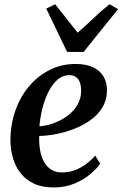

<svg xmlns="http://www.w3.org/2000/svg" viewBox="-20 -852 564 884"><path d="M441 -98Q427 -77 397.2 -51.5Q367.5 -26 324.5 -7.5Q281.5 11 226.5 11Q173 11 135 -7.2Q97 -25.5 73.2 -56.8Q49.5 -88 38.8 -127Q28 -166 28 -207Q28.5 -280 51 -343.5Q73.5 -407 114 -455Q154.5 -503 209 -530.2Q263.5 -557.5 327 -557.5Q377 -557.5 409 -542Q441 -526.5 456.5 -500Q472 -473.5 472.5 -440Q473 -393.5 452.2 -358.8Q431.5 -324 397 -299.2Q362.5 -274.5 321 -258.5Q279.5 -242.5 237.5 -234.5Q195.5 -226.5 160.5 -226Q159.5 -191.5 164.5 -161.2Q169.5 -131 182.2 -107.8Q195 -84.5 215.5 -71.2Q236 -58 265 -58Q298 -58 325.8 -68.8Q353.5 -79.5 376.8 -97Q400 -114.5 418.5 -135.5ZM300.5 -506Q268 -506 243.5 -484Q219 -462 201.8 -426.5Q184.5 -391 174.5 -350Q164.5 -309 161.5 -270.5Q186.5 -272 213.5 -280.2Q240.5 -288.5 265.5 -302.5Q290.5 -316.5 310.8 -336.2Q331 -356 342.5 -381.2Q354 -406.5 353.5 -436Q353 -471 339.2 -488.5Q325.5 -506 300.5 -506ZM289 -613 193 -812.5 234 -832.5Q259 -801.5 284.8 -768.2Q310.5 -735 337.5 -701.5Q375 -734 409.5 -767.2Q444 -800.5 484.5 -832.5L523.5 -810L365 -613Z"/></svg>

Font: Merriweather 48pt SemiBold
Style: Italic
Weight: 600
Italic angle: -7.8°
Designer: Eben Sorkin
Foundry: Eben Sorkin
Version: Version 2.101